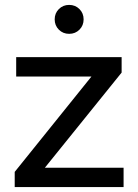

<svg xmlns="http://www.w3.org/2000/svg" viewBox="-20 -763 561 783"><path d="M304 -642Q287 -625 262 -625Q237 -625 220 -642Q203 -659 203 -684Q203 -709 220 -726Q237 -743 262 -743Q287 -743 304 -726Q321 -709 321 -684Q321 -659 304 -642ZM476 -467 163 -79H484V0H40V-62L353 -451H46V-530H476Z"/></svg>

Font: false
Style: Regular
Weight: 500
Designer: Julieta Ulanovsky
Foundry: Julieta Ulanovsky
Version: Version 7.222;hotconv 1.0.109;makeotfexe 2.5.65596